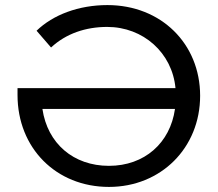

<svg xmlns="http://www.w3.org/2000/svg" viewBox="-20 -728 857 756"><path d="M669 -299C650 -165 549 -75 409 -75C269 -75 167 -163 147 -299ZM409 8C614 8 768 -146 768 -351C768 -556 614 -708 403 -708C290 -708 189 -670 124 -607L181 -541C240 -596 318 -622 402 -622C544 -622 658 -520 671 -381H49V-354C49 -145 201 8 409 8Z"/></svg>

Font: Montserrat-Alt1 Med
Style: Regular
Weight: 500
Designer: Differentunic
Foundry: Differentunic
Version: Version 7.222